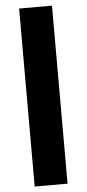

<svg xmlns="http://www.w3.org/2000/svg" viewBox="-60 -772 436 966"><g transform="rotate(-5 158.0 -288.5)"><path d="M75 161V-738H241V161Z"/></g></svg>

Font: REM Black
Style: Regular
Weight: 900
Designer: Octavio Pardo
Foundry: Ashler Design
Version: Version 1.005;gftools[0.9.28]